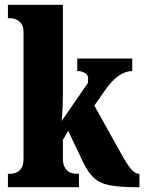

<svg xmlns="http://www.w3.org/2000/svg" viewBox="-20 -780 602 800"><path d="M13 0V-56H26Q33 -56 45.5 -60Q58 -64 68 -77.5Q78 -91 78 -119V-645Q78 -671 67.5 -683.5Q57 -696 45 -700Q33 -704 26 -704H13V-760H242V-378Q242 -361 241 -340Q240 -319 239 -301Q238 -283 237 -276L337 -421Q347 -432 347 -441Q347 -450 347 -454Q347 -467 334.5 -475.5Q322 -484 302 -484V-536H531V-484Q503 -484 474.5 -464.5Q446 -445 415 -400L373 -340L484 -141Q507 -99 524.5 -77.5Q542 -56 558 -56H561V0H550Q480 0 438 -8Q396 -16 371 -39Q346 -62 325 -107L264 -235L242 -197V-121Q242 -93 252 -79Q262 -65 274 -60.5Q286 -56 293 -56H309V0Z"/></svg>

Font: Noto Serif Thai ExtraCondensed Black
Style: Regular
Weight: 900
Width: 2
Designer: Monotype Design Team
Foundry: Monotype Imaging Inc.
Version: Version 2.002; ttfautohint (v1.8.4.7-5d5b)